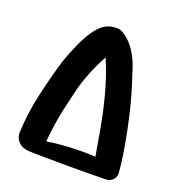

<svg xmlns="http://www.w3.org/2000/svg" viewBox="-120 -745 795 850"><g transform="rotate(20 278.0 -320.0)"><path d="M464 3Q444 3 431 -4Q418 -11 411 -21Q404 -31 401 -38.5Q398 -46 398 -46Q384 -130 371 -201.5Q358 -273 344 -327Q330 -382 315.5 -424.5Q301 -467 285 -504Q272 -481 258.5 -452Q245 -423 233.5 -392Q222 -361 214 -331Q203 -285 194.5 -248.5Q186 -212 180 -179Q174 -146 170 -112Q166 -78 163 -38Q163 -38 161 -31Q159 -24 152.5 -15.5Q146 -7 134 -2Q122 3 101 1Q78 -2 65.5 -12Q53 -22 47.5 -33.5Q42 -45 41.5 -53Q41 -61 41 -61Q44 -147 63.5 -236.5Q83 -326 110 -417Q133 -483 154 -526Q175 -569 195.5 -595Q216 -621 237 -632Q258 -643 281 -643Q298 -646 317 -635.5Q336 -625 356 -603.5Q376 -582 393 -549.5Q410 -517 421 -476Q431 -448 445 -401Q459 -354 472.5 -295.5Q486 -237 497.5 -172Q509 -107 515 -42Q515 -42 514.5 -35Q514 -28 509.5 -19.5Q505 -11 494.5 -4Q484 3 464 3ZM101 1 121 -56Q168 -67 218.5 -72Q269 -77 322 -77.5Q375 -78 428 -73L464 3Q449 3 418.5 3.5Q388 4 349 4Q310 4 269.5 4Q229 4 193 3.5Q157 3 132 2.5Q107 2 101 1Z"/></g></svg>

Font: Sour Gummy Medium
Style: Regular
Weight: 500
Designer: Stefie Justprince
Foundry: Eifetstype
Version: Version 1.000